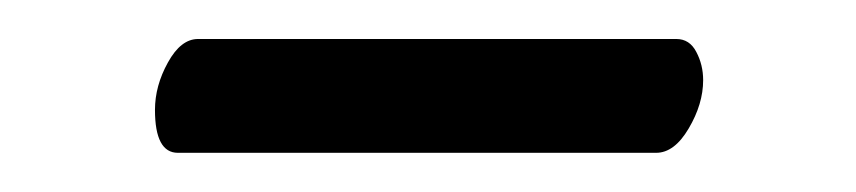

<svg xmlns="http://www.w3.org/2000/svg" viewBox="-20 -600 437 98"><path d="M314.9 -522H70.8Q59.1 -522 59.1 -543.9Q59.1 -556.2 65.7 -568.1Q72.3 -580.1 81.1 -580.1H325.2Q332 -580.1 335.4 -573.5Q338.9 -566.9 338.9 -559.1Q338.9 -546.9 331.5 -534.4Q324.2 -522 314.9 -522Z"/></svg>

Font: Linear Smooth Low Contrast
Style: Regular
Weight: 500
Designer: Philipp H. Poll, Flanker
Foundry: Philipp H. Poll, reworked by Flanker
Version: Version 1.010 | FøM Fix